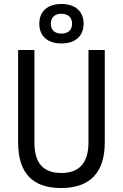

<svg xmlns="http://www.w3.org/2000/svg" viewBox="-20 -948 626 978"><path d="M291 9.8C437 9.8 513.7 -67.4 513.7 -222.7V-693.4H430.7V-222.7C430.7 -119.1 384.3 -66.9 293 -66.9C197.8 -66.9 155.3 -119.1 155.3 -222.7V-693.4H72.3V-222.7C72.3 -67.4 145 9.8 291 9.8ZM293 -726.6C363.3 -726.6 405.8 -764.2 405.8 -827.1C405.8 -890.1 363.3 -927.7 293 -927.7C222.7 -927.7 180.2 -890.1 180.2 -827.1C180.2 -764.2 222.7 -726.6 293 -726.6ZM293 -776.9C258.8 -776.9 238.8 -795.4 238.8 -827.1C238.8 -858.9 258.8 -877.9 293 -877.9C327.1 -877.9 347.2 -858.9 347.2 -827.1C347.2 -795.4 327.1 -776.9 293 -776.9Z"/></svg>

Font: Cascadia Mono PL SemiLight
Style: Regular
Weight: 350
Monospace: yes
Designer: Aaron Bell
Foundry: Saja Typeworks
Version: Version 2404.023